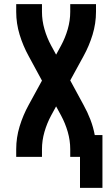

<svg xmlns="http://www.w3.org/2000/svg" viewBox="-20 -755 540 924"><path d="M365 149V0H318V-37Q318 -79 306 -120.5Q294 -162 274 -199L250 -243L226 -199Q206 -162 194 -120.5Q182 -79 182 -37V0H58V-37Q58 -93 74.5 -147Q91 -201 118 -250L182 -367L118 -485Q91 -534 74.5 -588Q58 -642 58 -698V-735H182V-698Q182 -656 194 -614.5Q206 -573 226 -536L250 -492L274 -536Q294 -573 306 -614.5Q318 -656 318 -698V-735H442V-698Q442 -642 425.5 -588Q409 -534 382 -485L318 -368L382 -250Q401 -216 415 -179.5Q429 -143 436 -105H473V149Z"/></svg>

Font: Iosevka Term Curly Extrabold
Style: Regular
Weight: 800
Designer: Belleve Invis
Foundry: Belleve Invis
Version: Version 32.3.0